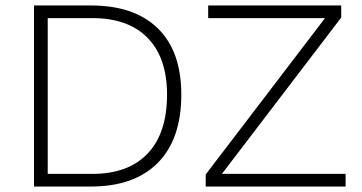

<svg xmlns="http://www.w3.org/2000/svg" viewBox="-20 -680 1321 700"><path d="M312 -660Q470 -660 555.5 -576.5Q641 -493 641 -335Q641 -173 555.5 -86.5Q470 0 312 0H104V-660ZM789 -46H1240V0H730V-44L1165 -614H739V-660H1224V-616ZM316 -46Q448 -46 518.5 -120.5Q589 -195 589 -335Q589 -469 518.5 -541.5Q448 -614 316 -614H154V-46Z"/></svg>

Font: Elaine Sans Light
Style: Regular
Weight: 300
Designer: Wei Huang
Foundry: Wei Huang
Version: Version 2.001;December 24, 2019;FontCreator 12.0.0.2547 64-b